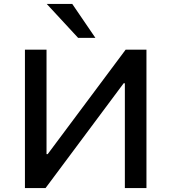

<svg xmlns="http://www.w3.org/2000/svg" viewBox="-20 -958 873 978"><path d="M107 0V-705H217V-173H223L620 -705H726V0H616V-534H610L212 0ZM378 -765 218 -938H348L466 -765Z"/></svg>

Font: Nunito Sans 6pt SemiBold
Style: Regular
Weight: 600
Version: Version 3.101;gftools[0.9.27]